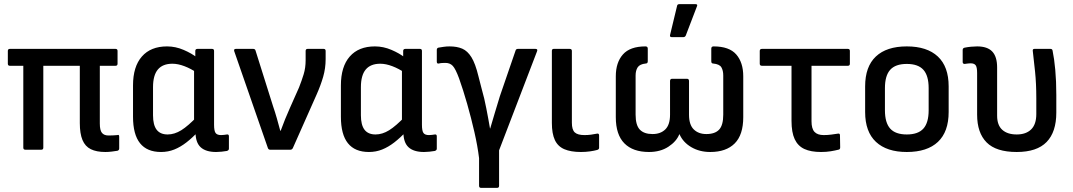

<svg xmlns="http://www.w3.org/2000/svg" viewBox="-20 -726 5205 931"><path d="M491 11Q448 11 420.5 -2.5Q393 -16 380 -47Q367 -78 367 -129V-407H190V-10Q190 0 180 0H103Q93 0 93 -10V-407H28Q18 -407 18 -417V-479Q18 -489 28 -489H540Q550 -489 550 -479V-417Q550 -407 540 -407H464V-127Q464 -94 474.5 -81.5Q485 -69 506 -69Q517 -69 527.5 -69.5Q538 -70 549 -71Q558 -75 558 -63V-6Q558 2 550 5Q538 7 522 9Q506 11 491 11Z M761 11Q693 11 659 -31.5Q625 -74 625 -160V-312Q625 -403 668 -452Q711 -501 790 -501Q831 -501 870.5 -484Q910 -467 935 -447V-373Q906 -393 874.5 -405Q843 -417 816 -417Q769 -417 745.5 -389Q722 -361 722 -303V-167Q722 -120 739.5 -97Q757 -74 793 -74Q826 -74 859 -94.5Q892 -115 938 -163L942 -89Q913 -58 884 -35.5Q855 -13 825 -1Q795 11 761 11ZM1028 11Q978 11 953 -12Q928 -35 928 -86V-107L921 -131V-403L927 -433V-479Q927 -489 938 -489H1008Q1018 -489 1018 -479V-121Q1018 -91 1025.5 -81Q1033 -71 1052 -71Q1059 -71 1066.5 -72Q1074 -73 1081 -74Q1090 -75 1090 -65V-5Q1090 3 1080 6Q1069 8 1054.5 9.5Q1040 11 1028 11Z M1290 0Q1282 0 1279 -8L1116 -477Q1112 -489 1124 -489H1207Q1217 -489 1219 -481L1304 -211Q1314 -182 1322.5 -152Q1331 -122 1339 -92H1341Q1351 -120 1362.5 -148Q1374 -176 1386 -203L1430 -302Q1443 -335 1452.5 -366Q1462 -397 1462 -434V-479Q1462 -489 1472 -489H1549Q1559 -489 1559 -479V-439Q1559 -395 1547 -353.5Q1535 -312 1515 -267L1400 -8Q1396 0 1388 0Z M1769 11Q1701 11 1667 -31.5Q1633 -74 1633 -160V-312Q1633 -403 1676 -452Q1719 -501 1798 -501Q1839 -501 1878.5 -484Q1918 -467 1943 -447V-373Q1914 -393 1882.5 -405Q1851 -417 1824 -417Q1777 -417 1753.5 -389Q1730 -361 1730 -303V-167Q1730 -120 1747.5 -97Q1765 -74 1801 -74Q1834 -74 1867 -94.5Q1900 -115 1946 -163L1950 -89Q1921 -58 1892 -35.5Q1863 -13 1833 -1Q1803 11 1769 11ZM2036 11Q1986 11 1961 -12Q1936 -35 1936 -86V-107L1929 -131V-403L1935 -433V-479Q1935 -489 1946 -489H2016Q2026 -489 2026 -479V-121Q2026 -91 2033.5 -81Q2041 -71 2060 -71Q2067 -71 2074.5 -72Q2082 -73 2089 -74Q2098 -75 2098 -65V-5Q2098 3 2088 6Q2077 8 2062.5 9.5Q2048 11 2036 11Z M2313 185Q2303 185 2303 175V41Q2296 -17 2280.5 -85Q2265 -153 2245.5 -221.5Q2226 -290 2206 -346Q2189 -392 2175.5 -406.5Q2162 -421 2140 -421Q2132 -421 2123.5 -420.5Q2115 -420 2108 -418Q2098 -416 2098 -427V-484Q2098 -493 2106 -495Q2118 -497 2131.5 -499Q2145 -501 2160 -501Q2196 -501 2221.5 -490Q2247 -479 2266 -448.5Q2285 -418 2300 -356Q2307 -328 2314 -301.5Q2321 -275 2328 -248Q2333 -226 2338 -201Q2343 -176 2347.5 -151Q2352 -126 2356 -103H2357Q2367 -137 2379 -177.5Q2391 -218 2404 -260L2480 -481Q2482 -489 2492 -489H2576Q2589 -489 2584 -477L2400 3V175Q2400 185 2390 185Z M2797 11Q2748 11 2716.5 -2.5Q2685 -16 2670.5 -47Q2656 -78 2656 -130V-479Q2656 -489 2665 -489H2742Q2753 -489 2753 -479V-131Q2753 -97 2767 -84Q2781 -71 2814 -71Q2831 -71 2845.5 -73Q2860 -75 2875 -78Q2885 -80 2885 -69V-9Q2885 -2 2876 1Q2862 5 2841 8Q2820 11 2797 11Z M3127 11Q3049 11 3007.5 -31Q2966 -73 2966 -158V-356Q2966 -423 3000.5 -462Q3035 -501 3110 -501Q3121 -501 3121 -490V-429Q3121 -418 3111 -418Q3082 -415 3072 -399.5Q3062 -384 3062 -360V-170Q3062 -119 3082.5 -97.5Q3103 -76 3144 -76Q3183 -76 3206 -98.5Q3229 -121 3229 -170V-333Q3229 -344 3239 -344H3311Q3321 -344 3321 -333V-170Q3321 -121 3344 -98.5Q3367 -76 3405 -76Q3447 -76 3467 -97.5Q3487 -119 3487 -170V-360Q3487 -384 3478 -399.5Q3469 -415 3438 -418Q3429 -418 3429 -429V-490Q3429 -501 3440 -501Q3516 -501 3550 -462Q3584 -423 3584 -356V-158Q3584 -72 3542.5 -30.5Q3501 11 3424 11Q3372 11 3332 -12.5Q3292 -36 3275 -75H3274Q3260 -40 3221 -14.5Q3182 11 3127 11ZM3237 -546Q3227 -546 3229 -556L3263 -697Q3264 -706 3275 -706H3352Q3365 -706 3359 -694L3305 -553Q3301 -546 3294 -546Z M3961 11Q3912 11 3880.5 -3.5Q3849 -18 3833.5 -51Q3818 -84 3818 -140V-407H3675Q3664 -407 3664 -417V-479Q3664 -489 3675 -489H4091Q4101 -489 4101 -479V-417Q4101 -407 4091 -407H3915V-138Q3915 -102 3929.5 -86.5Q3944 -71 3974 -71Q3994 -71 4011.5 -73.5Q4029 -76 4043 -78Q4053 -80 4053 -70L4054 -11Q4054 -1 4045 0Q4029 4 4008 7.5Q3987 11 3961 11Z M4377 11Q4280 11 4227.5 -38Q4175 -87 4175 -183V-307Q4175 -403 4227 -452Q4279 -501 4377 -501Q4475 -501 4527.5 -452Q4580 -403 4580 -307V-183Q4580 -87 4528 -38Q4476 11 4377 11ZM4377 -74Q4432 -74 4457.5 -102.5Q4483 -131 4483 -191V-299Q4483 -359 4457.5 -387.5Q4432 -416 4377 -416Q4322 -416 4296.5 -387.5Q4271 -359 4271 -299V-191Q4271 -131 4296.5 -102.5Q4322 -74 4377 -74Z M4910 11Q4810 11 4764 -35.5Q4718 -82 4718 -170V-372Q4718 -400 4711 -409.5Q4704 -419 4686 -419Q4680 -419 4672.5 -418Q4665 -417 4658 -416Q4648 -416 4648 -425V-484Q4648 -493 4658 -495Q4673 -498 4689 -499.5Q4705 -501 4718 -501Q4768 -501 4791.5 -476Q4815 -451 4815 -399V-165Q4815 -119 4840 -96.5Q4865 -74 4910 -74Q4955 -74 4980 -98.5Q5005 -123 5005 -173V-250Q5005 -320 4999 -378.5Q4993 -437 4988 -478Q4986 -489 4996 -489H5073Q5083 -489 5084 -480Q5092 -442 5097 -387Q5102 -332 5102 -266V-180Q5102 -86 5055 -37.5Q5008 11 4910 11Z"/></svg>

Font: Sofia Sans Semi Condensed SemiBold
Style: Regular
Weight: 600
Designer: Botio Nikoltchev, Ani Petrova
Foundry: lettersoup
Version: Version 4.100